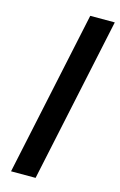

<svg xmlns="http://www.w3.org/2000/svg" viewBox="-132 -830 617 990"><g transform="rotate(15 176.0 -335.0)"><path d="M221 -775 34 105H165L352 -775Z"/></g></svg>

Font: LT Wave Black
Style: Italic
Weight: 900
Designer: Daniel Lyons
Version: Version 2.5 (Glyphs App)